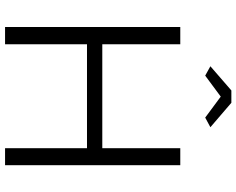

<svg xmlns="http://www.w3.org/2000/svg" viewBox="-110 -848 957 778"><g transform="rotate(90 369.0 -458.5)"><path d="M649 -710V0H580V-332H159V0H89V-710H159V-394H580V-710ZM248 -832 346 -917H396L495 -832L456 -811L371 -874L286 -811Z"/></g></svg>

Font: Raleway Thin
Style: Regular
Weight: 400
Version: Version 4.026